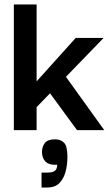

<svg xmlns="http://www.w3.org/2000/svg" viewBox="-20 -583 488 860"><path d="M144 0H42V-563H144ZM243 -284 447 0H325L169 -213ZM140 -99V-214L319 -413H444ZM166 257V190H191Q216 190 226 182Q236 174 236 155Q199 157 183.5 140.5Q168 124 168 98Q168 74 181 57.5Q194 41 226 41Q252 41 267 56.5Q282 72 282 119Q282 157 273 188.5Q264 220 244.5 238.5Q225 257 192 257Z"/></svg>

Font: Darker Grotesque
Style: Bold
Weight: 700
Designer: Gabriel Lam
Foundry: TypeRant
Version: Version 1.000;gftools[0.9.28]